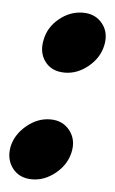

<svg xmlns="http://www.w3.org/2000/svg" viewBox="-50 -530 341 570"><g transform="rotate(5 120.5 -245.0)"><path d="M136 -316Q97 -316 77 -342.5Q57 -369 65 -407Q72 -445 104 -471.5Q136 -498 175 -498Q212 -498 233 -471.5Q254 -445 246 -407Q238 -369 205.5 -342.5Q173 -316 136 -316ZM67 8Q29 8 8.5 -18.5Q-12 -45 -5 -83Q3 -120 35.5 -147Q68 -174 106 -174Q143 -174 164 -147Q185 -120 177 -83Q169 -45 136.5 -18.5Q104 8 67 8Z"/></g></svg>

Font: Epunda Sans ExtraBold
Style: Italic
Weight: 800
Italic angle: -12.0243°
Designer: Simon Atzbach
Foundry: typofactur
Version: Version 2.204; ttfautohint (v1.8.4.7-5d5b)